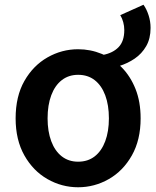

<svg xmlns="http://www.w3.org/2000/svg" viewBox="-20 -777 660 811"><path d="M483 -498 415 -545Q457 -553 481 -578Q505 -603 505 -650Q505 -667 500.5 -683.5Q496 -700 488 -713L586 -757Q599 -739 607.5 -713Q616 -687 616 -659Q616 -614 597.5 -582Q579 -550 549 -529.5Q519 -509 483 -498ZM310 14Q241 14 180.5 -20.5Q120 -55 83 -120.5Q46 -186 46 -277Q46 -370 83 -435Q120 -500 180.5 -534.5Q241 -569 310 -569Q362 -569 409.5 -549.5Q457 -530 494 -492.5Q531 -455 552.5 -401Q574 -347 574 -277Q574 -186 537 -120.5Q500 -55 439.5 -20.5Q379 14 310 14ZM310 -94Q351 -94 380 -116.5Q409 -139 424.5 -180.5Q440 -222 440 -277Q440 -333 424.5 -374.5Q409 -416 380 -438.5Q351 -461 310 -461Q270 -461 241 -438.5Q212 -416 196.5 -374.5Q181 -333 181 -277Q181 -222 196.5 -180.5Q212 -139 241 -116.5Q270 -94 310 -94Z"/></svg>

Font: Noto Sans JP SemiBold
Style: Regular
Weight: 600
Designer: Ryoko NISHIZUKA  (kana, bopomofo & ideographs); Paul D. Hunt (Latin, Greek & Cyrillic); Sandoll Communications , Soo-you
Foundry: Adobe
Version: Version 2.004-H2;hotconv 1.0.118;makeotfexe 2.5.65603